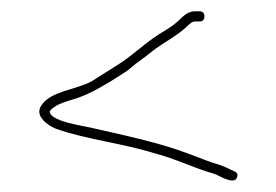

<svg xmlns="http://www.w3.org/2000/svg" viewBox="-20 -420 489 340"><path d="M342 -391C342 -397 339 -400 333 -400H325C317 -400 309 -396 301 -388C287.9 -374.9 277.9 -369.4 261 -359C233 -341 212.5 -319.5 185 -303L166 -291C159.3 -287 152 -282.3 144 -277C116.6 -261 69.4 -259.2 53 -233C40.5 -214.2 65.3 -197.5 79 -192C130.6 -173.6 197.7 -166 252 -149C290.6 -139.4 323.5 -122 360 -112C369.2 -108.7 393.9 -92 399.5 -105.5C401.8 -111.2 400 -115 394 -117C384.7 -121.6 377.9 -125 366 -129C349.4 -133.5 332.6 -141.1 316 -147C263.6 -167.2 200.6 -180.3 140.5 -194C124 -197.8 68 -205.4 68 -223C75.7 -233.3 92 -238.8 106 -243C132.3 -250.2 155.2 -263.5 176 -276L195 -288C201.7 -292 207.7 -296.3 213 -301C225.2 -311.5 233.9 -316.3 248 -328C269.1 -344.9 294.5 -356.5 313 -375C317.7 -379.7 321.7 -382 325 -382H333C339 -382 342 -385 342 -391Z"/></svg>

Font: HoneyBee
Style: BLn
Weight: 100
Foundry: Cannot Into Space Fonts
Version: Version 0.89